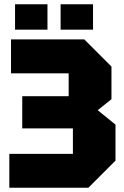

<svg xmlns="http://www.w3.org/2000/svg" viewBox="-20 -886 586 906"><path d="M397 0H24V-160H324V-280H85V-432H304V-540H32V-700H378L506 -572V-418L441 -366L525 -298V-128ZM51 -746V-866H204V-746ZM266 -746V-866H419V-746Z"/></svg>

Font: Tektur SemiCondensed ExtraBold
Style: Regular
Weight: 800
Width: 4
Designer: Adam Jagosz
Foundry: Adam Jagosz
Version: Version 1.005;gftools[0.9.30]